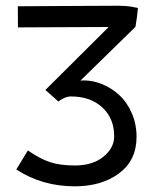

<svg xmlns="http://www.w3.org/2000/svg" viewBox="-20 -656 558 679"><path d="M462.9 -171.9Q462.9 -88.9 401.1 -43Q339.4 2.9 244.6 2.9Q128.9 2.9 37.6 -56.6L78.6 -124Q120.6 -94.7 156.2 -82.8Q191.9 -70.8 244.6 -70.8Q307.6 -70.8 345.7 -101.8Q383.8 -132.8 383.8 -173.8Q383.8 -237.3 341.8 -276.1Q299.8 -314.9 231 -314.9Q220.2 -314.9 209.2 -310.3Q198.2 -305.7 192.4 -301.3L186.5 -296.9L140.6 -337.9L364.3 -560.5Q305.7 -560.5 185.5 -559.8Q65.4 -559.1 43.5 -559.1L43 -633.8Q68.4 -633.8 209 -634.8Q349.6 -635.7 399.4 -635.7Q412.1 -635.7 424.3 -634.8Q436.5 -633.8 443.6 -632.6Q450.7 -631.3 458.5 -629.6Q466.3 -627.9 467.8 -627.9Q464.8 -593.8 459 -561L264.6 -371.1Q268.6 -371.6 276.4 -371.6Q310.1 -371.6 343 -357.7Q376 -343.8 402.8 -318.8Q429.7 -293.9 446.3 -255.4Q462.9 -216.8 462.9 -171.9Z"/></svg>

Font: Fantasque Sans Mono
Style: Regular
Weight: 400
Monospace: yes
Designer: Jany Belluz
Version: Version 1.8.0 ; ttfautohint (v1.8.2)